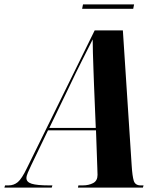

<svg xmlns="http://www.w3.org/2000/svg" viewBox="-77 -852 732 872"><path d="M-57 0 -54 -10H-38Q-14 -10 4 -25Q22 -40 46 -90L353 -714H481L521 -101Q524 -52 530.5 -31Q537 -10 562 -10H575L572 0H277L279 -10H299Q326 -10 346 -20.5Q366 -31 366 -58Q366 -64 365.5 -73Q365 -82 365 -90L359 -260H141L65 -102Q56 -83 49.5 -68Q43 -53 43 -43Q43 -25 67 -17.5Q91 -10 145 -10H161L158 0ZM235 -453 147 -271H358L350 -466Q349 -496 347.5 -535Q346 -574 345 -611.5Q344 -649 344 -673Q326 -637 297 -580Q268 -523 235 -453ZM296 -812 300 -832H532L528 -812Z"/></svg>

Font: Noto Serif Display ExtraCondensed ExtraBold
Style: Italic
Weight: 800
Width: 2
Italic angle: -12°
Designer: Monotype Design Team
Foundry: Monotype Imaging Inc.
Version: Version 2.009